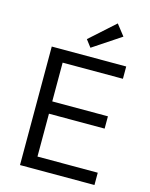

<svg xmlns="http://www.w3.org/2000/svg" viewBox="-133 -1001 850 1086"><g transform="rotate(15 292.0 -458.5)"><path d="M305 -744 273 -786 419 -917 469 -853ZM92 0V-694H528V-622H175V-395H501V-323H175V-72H528V0Z"/></g></svg>

Font: Cantarell
Style: Regular
Weight: 400
Designer: Dave Crossland, Nikolaus Waxweiler, Florian Fecher, Jacques Le Bailly, Eben Sorkin, Alexei Vanyashin, Alexios Zavras, Em
Version: Version 0.303